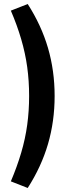

<svg xmlns="http://www.w3.org/2000/svg" viewBox="-20 -741 383 956"><path d="M118 195 34 162Q65 89 85.5 19.5Q106 -50 115.5 -119.5Q125 -189 125 -263Q125 -338 115.5 -407Q106 -476 85.5 -546Q65 -616 34 -688L118 -721Q186 -615 219 -502Q252 -389 252 -263Q252 -137 219 -24Q186 89 118 195Z"/></svg>

Font: Nunito Sans 10pt SemiCondensed
Style: Bold
Weight: 700
Width: 4
Designer: Vernon Adams
Foundry: Vernon Adams
Version: Version 3.101;gftools[0.9.27]